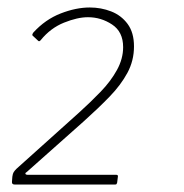

<svg xmlns="http://www.w3.org/2000/svg" viewBox="-20 -877 492 513"><path d="M191 -576Q222 -604 249 -632Q276 -660 292.5 -690Q309 -720 309 -751Q309 -792 279.5 -811.5Q250 -831 215 -831Q187 -831 151 -816.5Q115 -802 89 -770Q85 -765 82 -768L67 -782Q65 -784 69 -790Q101 -825 142 -841Q183 -857 220 -857Q250 -857 277 -846.5Q304 -836 321 -813Q338 -790 338 -753Q338 -715 320.5 -682.5Q303 -650 273 -619Q243 -588 204 -553L51 -417Q47 -415 48 -412.5Q49 -410 53 -410H290Q296 -410 295 -405L293 -389Q292 -387 291.5 -385.5Q291 -384 288 -384H19Q11 -384 12 -392L13 -405Q14 -413 16.5 -417Q19 -421 24 -426Z"/></svg>

Font: Libre Franklin Thin
Style: Italic
Weight: 100
Italic angle: -8°
Designer: Pablo Impallari, Rodrigo Fuenzalida, Nhung Nguyen
Foundry: Impallari Type
Version: Version 3.000